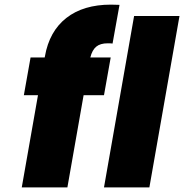

<svg xmlns="http://www.w3.org/2000/svg" viewBox="-20 -809 795 829"><path d="M429 -398H341L271 0H74L144 -398H83L112 -561H173L174 -566Q193 -674 266.5 -731.5Q340 -789 459 -789Q483 -789 496 -788L466 -621Q459 -622 445 -622Q413 -622 395.5 -607.5Q378 -593 370 -561H458ZM755 -740 625 0H429L559 -740Z"/></svg>

Font: Fz Poppins ExtBd
Style: Italic
Weight: 800
Italic angle: -10°
Designer: Ninad Kale (Devanagari), Jonny Pinhorn (Latin)
Foundry: Indian Type Foundry
Version: Vit hóa bi Vntype.Com & FontZin.Com